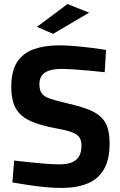

<svg xmlns="http://www.w3.org/2000/svg" viewBox="-20 -920 596 951"><path d="M284.4 10.9Q246.1 10.9 200.9 6.5Q155.7 2 113.6 -4.6Q71.4 -11.3 41.4 -16.4L50.2 -124.8Q80.7 -121.4 121.7 -116.8Q162.7 -112.3 203.4 -109.1Q244.1 -105.9 274 -105.9Q311.9 -105.9 336.1 -115.8Q360.2 -125.7 371.9 -146.2Q383.5 -166.6 383.5 -198.8Q383.5 -224.9 372.8 -240.4Q362.1 -255.8 335.1 -265.5Q308.1 -275.2 260.1 -283.9Q200 -294.9 157.3 -309.8Q114.6 -324.8 87.6 -347.6Q60.6 -370.5 48.2 -405.2Q35.8 -439.9 35.8 -490.1Q35.8 -568.1 64.8 -612.7Q93.8 -657.4 147.8 -676.4Q201.7 -695.4 274.8 -695.4Q308.3 -695.4 350.8 -691.7Q393.3 -688 434.4 -682.9Q475.5 -677.8 505.2 -672.5L498.6 -562.3Q468.8 -566 429.3 -569.5Q389.8 -573 351.3 -575.8Q312.9 -578.6 286.2 -578.6Q248.8 -578.6 224 -570.6Q199.3 -562.6 187.2 -545.9Q175.2 -529.2 175.2 -503.1Q175.2 -473.2 187.1 -457.2Q199 -441.3 227.6 -431.4Q256.2 -421.4 305.5 -410.1Q365.2 -396.6 406.5 -382Q447.8 -367.4 473.6 -346.1Q499.5 -324.9 511.2 -291.9Q522.9 -258.9 522.9 -208.6Q522.9 -129.1 494.5 -80.8Q466.2 -32.5 412.8 -10.8Q359.3 10.9 284.4 10.9ZM242.9 -752.3 163 -787 314.2 -899.9 421.5 -857.3Z"/></svg>

Font: Cairo
Style: Regular
Weight: 400
Designer: Mohamed Gaber, Accademia di Belle Arti di Urbino
Foundry: Kief Type Foundry, Accademia di Belle Arti di Urbino
Version: Version 3.120